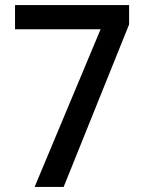

<svg xmlns="http://www.w3.org/2000/svg" viewBox="-20 -734 569 754"><path d="M116 0H230L487 -638V-714H39V-619H375Z"/></svg>

Font: Noto Sans Bengali SemiCondensed Medium
Style: Regular
Weight: 500
Width: 4
Designer: Joana Ranito - Universal Thirst; Jelle Bosma - Monotype Design Team
Foundry: Universal Thirst ehf.
Version: Version 3.000